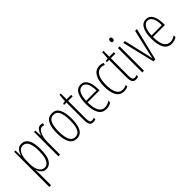

<svg xmlns="http://www.w3.org/2000/svg" viewBox="90 -1721 2949 2949"><g transform="rotate(-45 1564.5 -246.5)"><path d="M235 -539Q387 -539 387 -270Q387 -126 345.5 -58Q304 10 234 10Q197 10 172 -6.5Q147 -23 131 -48Q115 -73 108 -100H105Q105 -88 106 -70Q107 -52 107 -29V234H70V-529H98L101 -416H104Q113 -449 129 -477Q145 -505 170.5 -522Q196 -539 235 -539ZM231 -505Q171 -505 139 -445Q107 -385 107 -291V-228Q107 -135 141 -79.5Q175 -24 230 -24Q263 -24 290.5 -48Q318 -72 334 -125.5Q350 -179 350 -270Q350 -383 321 -444Q292 -505 231 -505Z M647 -537Q657 -537 669.5 -535Q682 -533 693 -527L684 -491Q677 -494 667 -497Q657 -500 646 -500Q620 -500 600 -480Q580 -460 566 -427.5Q552 -395 545 -355.5Q538 -316 538 -278V0H501V-529H530L536 -416H538Q547 -444 560.5 -472Q574 -500 595 -518.5Q616 -537 647 -537Z M1056 -265Q1056 10 897 10Q735 10 735 -267Q735 -400 774.5 -469.5Q814 -539 896 -539Q981 -539 1018.5 -466.5Q1056 -394 1056 -265ZM773 -267Q773 -148 803 -86Q833 -24 897 -24Q960 -24 989.5 -83Q1019 -142 1019 -266Q1019 -378 991.5 -441.5Q964 -505 896 -505Q831 -505 802 -443.5Q773 -382 773 -267Z M1259 -24Q1272 -24 1284 -27Q1296 -30 1305 -35V-1Q1294 4 1281.5 7Q1269 10 1253 10Q1206 10 1189 -22Q1172 -54 1172 -116V-496H1122V-519L1171 -529L1181 -656H1209V-529H1307V-496H1209V-115Q1209 -69 1219 -46.5Q1229 -24 1259 -24Z M1520 -539Q1573 -539 1604.5 -505.5Q1636 -472 1650 -418Q1664 -364 1664 -303V-269H1404Q1404 -149 1438 -86.5Q1472 -24 1541 -24Q1594 -24 1647 -61V-22Q1625 -8 1597.5 1Q1570 10 1539 10Q1449 10 1408 -64.5Q1367 -139 1367 -264Q1367 -391 1404.5 -465Q1442 -539 1520 -539ZM1520 -506Q1470 -506 1440 -455.5Q1410 -405 1405 -301H1629Q1630 -357 1619 -403.5Q1608 -450 1583.5 -478Q1559 -506 1520 -506Z M1923 10Q1837 10 1796 -61.5Q1755 -133 1755 -258Q1755 -395 1801 -467Q1847 -539 1930 -539Q1975 -539 2009 -520L1996 -488Q1967 -504 1932 -504Q1867 -504 1830 -442.5Q1793 -381 1793 -259Q1793 -152 1824.5 -88Q1856 -24 1927 -24Q1966 -24 2007 -43V-8Q1989 0 1966.5 5Q1944 10 1923 10Z M2186 -24Q2199 -24 2211 -27Q2223 -30 2232 -35V-1Q2221 4 2208.5 7Q2196 10 2180 10Q2133 10 2116 -22Q2099 -54 2099 -116V-496H2049V-519L2098 -529L2108 -656H2136V-529H2234V-496H2136V-115Q2136 -69 2146 -46.5Q2156 -24 2186 -24Z M2342 -727Q2358 -727 2365 -715.5Q2372 -704 2372 -689Q2372 -671 2364 -660.5Q2356 -650 2341 -650Q2327 -650 2319.5 -661Q2312 -672 2312 -688Q2312 -704 2319 -715.5Q2326 -727 2342 -727ZM2360 -529V0H2323V-529Z M2564 0 2437 -529H2475L2559 -165Q2566 -137 2572.5 -108Q2579 -79 2584 -47H2587Q2597 -104 2611 -161L2697 -529H2736L2607 0Z M2940 -539Q2993 -539 3024.5 -505.5Q3056 -472 3070 -418Q3084 -364 3084 -303V-269H2824Q2824 -149 2858 -86.5Q2892 -24 2961 -24Q3014 -24 3067 -61V-22Q3045 -8 3017.5 1Q2990 10 2959 10Q2869 10 2828 -64.5Q2787 -139 2787 -264Q2787 -391 2824.5 -465Q2862 -539 2940 -539ZM2940 -506Q2890 -506 2860 -455.5Q2830 -405 2825 -301H3049Q3050 -357 3039 -403.5Q3028 -450 3003.5 -478Q2979 -506 2940 -506Z"/></g></svg>

Font: Noto Sans Malayalam ExtraCondensed ExtraLight
Style: Regular
Weight: 200
Width: 2
Designer: Jelle Bosma - Monotype Design Team
Foundry: Monotype Imaging Inc.
Version: Version 2.104; ttfautohint (v1.8.4.7-5d5b)